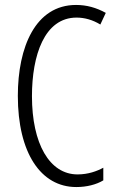

<svg xmlns="http://www.w3.org/2000/svg" viewBox="-20 -745 471 775"><path d="M289 -674C321 -674 354 -665 385 -646L407 -693C369 -714 330 -725 287 -725C123 -725 52 -555 52 -358C52 -129 144 10 288 10C330 10 369 0 397 -17V-68C371 -54 336 -41 293 -41C180 -41 109 -165 109 -357C109 -521 159 -674 289 -674Z"/></svg>

Font: Noto Sans Khmer UI ExtraCondensed Light
Style: Regular
Weight: 300
Width: 2
Designer: Danh Hong and the Monotype Design Team
Foundry: Monotype Imaging Inc.
Version: Version 2.002